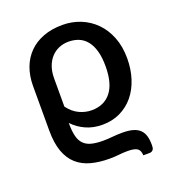

<svg xmlns="http://www.w3.org/2000/svg" viewBox="-132 -619 829 921"><g transform="rotate(-20 283.0 -158.0)"><path d="M442 202H472.5C478.5 202 483.2 200.9 486.5 198.8C489.8 196.6 492.3 193.9 494 190.8C495.7 187.6 496.7 183.9 497 179.8C497.3 175.6 497.5 171.5 497.5 167.5C497.5 150.8 495.7 136.2 492 123.5C488.3 110.8 482.2 100.2 473.5 91.5C464.8 82.8 453.3 76.3 438.8 72C424.3 67.7 406 65.5 384 65.5C367 65.5 350 66.3 333 68C316 69.7 300 70.5 285 70.5C261 70.5 241 68.3 225 64C209 59.7 196.1 52.3 186.3 42C176.4 31.7 169.4 17.9 165.3 0.8C161.1 -16.4 159 -37.8 159 -63.5V-66C178 -46 200.1 -30.4 225.3 -19.2C250.4 -8.1 278.3 -2.5 309 -2.5C342.7 -2.5 373.1 -9.1 400.2 -22.2C427.4 -35.4 450.5 -53.6 469.5 -76.7C488.5 -99.9 503.1 -127.3 513.2 -159C523.4 -190.7 528.5 -225 528.5 -262C528.5 -302.3 522.2 -338.3 509.7 -370C497.2 -401.7 480.2 -428.5 458.5 -450.5C436.8 -472.5 411.6 -489.3 382.7 -501C353.9 -512.7 323.2 -518.5 290.5 -518.5C253.8 -518.5 221.2 -513.1 192.5 -502.2C163.8 -491.4 139.6 -476.1 119.8 -456.2C99.9 -436.4 84.8 -412.5 74.2 -384.5C63.8 -356.5 58.5 -325.2 58.5 -290.5V-63.5C58.5 -20.8 63.8 14.9 74.2 43.8C84.8 72.6 99.8 95.8 119.5 113.3C139.2 130.8 162.9 143.3 190.8 150.8C218.6 158.3 249.8 162 284.5 162C302.2 162 318.2 161.2 332.8 159.5C347.2 157.8 362.3 157 378 157C400.7 157 416.8 160.2 426.5 166.5C436.2 172.8 441.3 184.7 442 202ZM166 -147V-290.5C166 -313.5 169.2 -333.8 175.7 -351.5C182.2 -369.2 191.1 -384 202.2 -396C213.4 -408 226.6 -417.2 241.7 -423.5C256.9 -429.8 273.2 -433 290.5 -433C309.5 -433 326.7 -429.8 342.2 -423.5C357.7 -417.2 371.2 -407.1 382.5 -393.2C393.8 -379.4 402.6 -361.7 408.7 -340C414.9 -318.3 418 -292.3 418 -262C418 -203 406.2 -158.8 382.7 -129.5C359.2 -100.2 326.3 -85.5 284 -85.5C262.7 -85.5 241.7 -90.3 221 -100C200.3 -109.7 182 -125.3 166 -147Z"/></g></svg>

Font: Lato Semibold
Style: Regular
Weight: 600
Designer: Lukasz Dziedzic
Foundry: tyPoland Lukasz Dziedzic
Version: Version 2.006; 2014-01-15